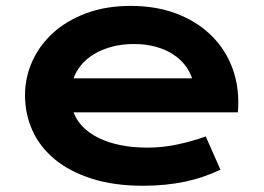

<svg xmlns="http://www.w3.org/2000/svg" viewBox="-20 -606 875 637"><path d="M63 -290Q63 -348.6 86.9 -402.1Q110.8 -455.6 155.8 -496.6Q200.7 -537.6 265.9 -562Q331.1 -586.4 414.1 -586.4Q496.6 -586.4 562.7 -561.8Q628.9 -537.1 675 -494.1Q721.2 -451.2 745.8 -393.1Q770.5 -335 770.5 -268.6Q770.5 -260.3 770.3 -250.7Q770 -241.2 769 -233.4H224.1Q233.4 -207.5 254.2 -186Q274.9 -164.6 306.2 -148.9Q337.4 -133.3 378.4 -124.8Q419.4 -116.2 469.2 -116.2Q519 -116.2 568.4 -126.7Q617.7 -137.2 662.6 -153.3L711.4 -43Q683.1 -29.8 654.1 -19.8Q625 -9.8 593.5 -3.2Q562 3.4 527.6 6.8Q493.2 10.3 455.1 10.3Q357.9 10.3 284.7 -13.2Q211.4 -36.6 162.1 -77.1Q112.8 -117.7 87.9 -172.4Q63 -227.1 63 -290ZM617.2 -346.2Q609.4 -370.1 593 -390.9Q576.7 -411.6 552.2 -427Q527.8 -442.4 495.6 -451.2Q463.4 -460 424.8 -460Q383.8 -460 350.1 -450.7Q316.4 -441.4 291 -425.8Q265.6 -410.2 248.8 -389.6Q231.9 -369.1 224.1 -346.2Z"/></svg>

Font: Krona One
Style: Regular
Weight: 400
Version: Version 1.003